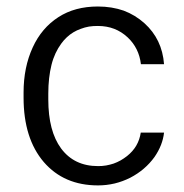

<svg xmlns="http://www.w3.org/2000/svg" viewBox="-20 -558 563 588"><path d="M167 -103.5C141.1 -138.7 127.9 -188.5 127.9 -253.4V-271.5C127.9 -304.2 131.3 -333.5 137.7 -359.4C144 -384.8 154.3 -406.2 167.5 -424.3C172.9 -431.6 178.2 -438 184.6 -443.8C190.9 -449.7 197.3 -454.6 204.6 -459C211.9 -463.4 219.2 -466.8 227.5 -469.7C235.4 -472.7 243.7 -475.1 252.4 -476.6C261.2 -478 270.5 -478.5 279.8 -478.5C315.9 -478.5 346.2 -466.8 371.1 -443.4C394 -421.9 407.7 -394.5 411.6 -361.3H482.4C478.5 -412.6 458.5 -454.1 422.4 -486.8C403.3 -503.9 382.3 -516.6 358.9 -525.4C335 -533.7 308.6 -538.1 279.8 -538.1C232.9 -538.1 192.4 -527.3 158.7 -505.4C124.5 -483.4 98.1 -452.1 80.1 -412.6C61.5 -372.1 52.2 -326.2 52.2 -274.9V-259.3C52.2 -175.8 72.8 -109.9 114.3 -61.5C155.3 -14.2 210.4 9.8 280.3 9.8C297.4 9.8 314.5 7.8 331.1 3.9C347.2 0 363.3 -5.9 378.9 -13.7C409.7 -29.8 434.1 -50.8 453.1 -77.1C469.7 -101.1 479.5 -126 482.4 -151.9H411.1C406.7 -123 393.1 -99.1 369.1 -80.1C362.8 -75.2 356.4 -70.8 349.6 -66.9C342.3 -63 335.4 -59.6 328.1 -57.1C320.8 -54.7 313 -52.7 305.2 -51.3C296.9 -49.8 288.6 -49.3 280.3 -49.3C231.4 -49.3 193.8 -67.4 167 -103.5Z"/></svg>

Font: Shabnam FD Light
Style: Regular
Weight: 300
Foundry: DejaVu fonts team - Redesigned by Saber Rastikerdar - Based on Vazir font
Version: Version 5.00;October 20, 2019;FontCreator 12.0.0.2547 64-bit